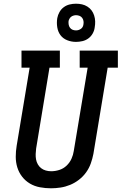

<svg xmlns="http://www.w3.org/2000/svg" viewBox="-20 -1008 656 1036"><path d="M255 8Q225 8 195.5 2.5Q166 -3 141.5 -17.5Q117 -32 99.5 -54.5Q82 -77 73.5 -104.5Q65 -132 65 -162Q65 -192 70 -222L140 -643H96V-735H303V-643H247L175 -207Q173 -192 172.5 -177Q172 -162 174.5 -148Q177 -134 184 -121.5Q191 -109 202 -100.5Q213 -92 227 -88Q241 -84 256 -84Q256 -84 256 -84Q256 -84 256 -84Q278 -84 300 -91Q322 -98 339 -114Q356 -130 365.5 -151Q375 -172 378 -193L453 -643H410V-735H616V-643H561L484 -178Q479 -152 470 -126.5Q461 -101 445 -78.5Q429 -56 406.5 -38.5Q384 -21 358.5 -10.5Q333 0 306.5 4Q280 8 255 8ZM390 -782Q365 -782 342.5 -791Q320 -800 306.5 -818Q293 -836 289 -860.5Q285 -885 289 -910Q292 -927 301 -943Q310 -959 324.5 -969.5Q339 -980 356 -984Q373 -988 390 -988Q407 -988 422.5 -984.5Q438 -981 451.5 -972.5Q465 -964 474 -952Q483 -940 488 -924.5Q493 -909 493.5 -893Q494 -877 491 -860Q489 -843 480 -827Q471 -811 456.5 -800.5Q442 -790 424.5 -786Q407 -782 390 -782ZM390 -844Q397 -844 403.5 -846Q410 -848 416 -852Q422 -856 425.5 -862Q429 -868 430 -875Q432 -885 430.5 -894.5Q429 -904 423.5 -911.5Q418 -919 409 -922.5Q400 -926 390 -926Q384 -926 377 -924Q370 -922 364.5 -918Q359 -914 355.5 -908Q352 -902 350 -895Q349 -885 350.5 -875.5Q352 -866 357.5 -858.5Q363 -851 371.5 -847.5Q380 -844 390 -844Z"/></svg>

Font: Iosevka Curly Slab SmBdExObl
Style: Regular
Weight: 600
Width: 7
Italic angle: -9°
Monospace: yes
Designer: Belleve Invis
Foundry: Belleve Invis
Version: Version 11.1.0; ttfautohint (v1.8.3)